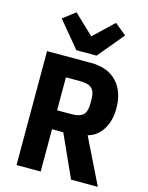

<svg xmlns="http://www.w3.org/2000/svg" viewBox="-139 -1051 878 1136"><g transform="rotate(15 300.0 -482.5)"><path d="M224 0H76V-698H346Q448 -698 504 -638.5Q560 -579 560 -476Q560 -402 527.5 -348.5Q495 -295 437 -279L574 0H410L293 -259H224ZM310 -375Q362 -375 383 -395Q404 -415 404 -461V-491Q404 -537 383 -557Q362 -577 310 -577H224V-375ZM242 -748 110 -907 185 -965 306 -850 427 -965 498 -907 366 -748Z"/></g></svg>

Font: iA Writer Duo V
Style: Regular
Weight: 400
Designer: Mike Abbink, Paul van der Laan, Pieter van Rosmalen, Oliver Reichenstein
Foundry: Information Architects Inc.
Version: Version 2.000